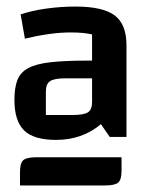

<svg xmlns="http://www.w3.org/2000/svg" viewBox="-20 -768 444 586"><path d="M151 -341Q83 -341 53.5 -370Q24 -399 24 -463Q24 -500 33 -523.5Q42 -547 66 -560Q90 -573 133.5 -578Q177 -583 246 -583H285V-529H181Q146 -529 133 -520.5Q120 -512 120 -488V-417H201Q235 -417 248 -425Q261 -433 261 -456V-663Q235 -669 195 -669Q164 -669 128.5 -664Q93 -659 56 -650L43 -724Q78 -736 122.5 -742Q167 -748 210 -748Q294 -748 330 -721Q366 -694 366 -630V-350H315L288 -389Q231 -341 151 -341ZM41 -243Q41 -270 51 -279Q61 -288 90 -288H351V-247Q351 -220 341 -211Q331 -202 301 -202H41Z"/></svg>

Font: Changa ExtraLight Medium
Style: Regular
Weight: 500
Version: Version 3.002; ttfautohint (v1.8.2)